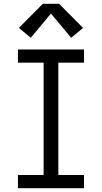

<svg xmlns="http://www.w3.org/2000/svg" viewBox="-20 -997 540 1017"><path d="M75 0V-70H211V-665H75V-735H425V-665H289V-70H425V0ZM143 -797 80 -849 207 -977H293L420 -849L357 -797L250 -925Z"/></svg>

Font: Iosevka Slab
Style: Regular
Weight: 400
Monospace: yes
Designer: Belleve Invis
Foundry: Belleve Invis
Version: Version 11.2.4; ttfautohint (v1.8.3)